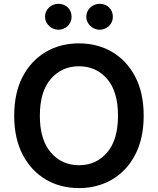

<svg xmlns="http://www.w3.org/2000/svg" viewBox="-20 -961 815 991"><path d="M53.3 -363.6Q53.3 -481.5 96.9 -565Q119 -607.2 149.3 -639.4Q179.7 -671.5 217 -693.4Q254.3 -715.2 297.2 -726.2Q340.2 -737.2 387.4 -737.2Q434.7 -737.2 477.6 -726.2Q520.6 -715.2 557.9 -693.4Q595.2 -671.5 625.5 -639.4Q655.9 -607.2 677.9 -565Q721.6 -481.5 721.6 -363.6Q721.6 -304 710.6 -254.3Q699.6 -204.5 677.9 -162.6Q656.2 -120.7 626.1 -88.6Q595.9 -56.5 558.8 -34.6Q521.7 -12.8 478.3 -1.4Q435 9.9 387.4 9.9Q340.2 9.9 297.1 -1.2Q253.9 -12.4 216.8 -34.3Q179.7 -56.1 149.3 -88.4Q119 -120.7 96.9 -163Q53.3 -246.8 53.3 -363.6ZM185.7 -363.6Q185.7 -239.7 242.2 -174Q298.7 -108.3 387.4 -108.3Q476.9 -108.3 533 -174Q589.1 -239.7 589.1 -363.6Q589.1 -488.3 533 -553.6Q476.6 -619 387.4 -619Q298.7 -619 242.2 -553.6Q185.7 -488.3 185.7 -363.6ZM425.4 -874.3Q425.4 -888.8 430.9 -901.1Q436.4 -913.4 445.8 -922.2Q455.3 -931.1 467.7 -936.3Q480.1 -941.4 494.3 -941.4Q508.9 -941.4 521.3 -936.4Q533.7 -931.5 543 -922.6Q552.2 -913.7 557.4 -901.3Q562.5 -888.8 562.5 -874.3Q562.5 -860.1 557.2 -847.8Q551.8 -835.6 542.4 -826.7Q533 -817.8 520.6 -812.7Q508.2 -807.5 494.3 -807.5Q480.5 -807.5 468 -812.9Q455.6 -818.2 446.2 -827.2Q436.8 -836.3 431.1 -848.4Q425.4 -860.4 425.4 -874.3ZM281.2 -941.4Q295.8 -941.4 308.2 -936.4Q320.7 -931.5 329.9 -922.6Q339.1 -913.7 344.3 -901.3Q349.4 -888.8 349.4 -874.3Q349.4 -860.1 344.1 -847.8Q338.8 -835.6 329.4 -826.7Q320 -817.8 307.5 -812.7Q295.1 -807.5 281.2 -807.5Q267.4 -807.5 255 -812.9Q242.5 -818.2 233.1 -827.2Q223.7 -836.3 218 -848.4Q212.4 -860.4 212.4 -874.3Q212.4 -888.8 217.9 -901.1Q223.4 -913.4 232.8 -922.2Q242.2 -931.1 254.6 -936.3Q267 -941.4 281.2 -941.4Z"/></svg>

Font: Inter P Semi Bold
Style: Regular
Weight: 600
Designer: Rasmus Andersson
Foundry: rsms
Version: Version 3.018;git-588b23468